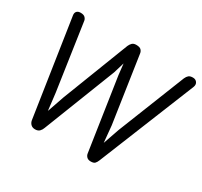

<svg xmlns="http://www.w3.org/2000/svg" viewBox="-157 -985 1262 1197"><g transform="rotate(30 474.0 -386.0)"><path d="M665 -33Q659 -18 650.5 -9Q642 0 621 0L625 -117L674 -258L865 -739Q872 -755 882 -763.5Q892 -772 912 -772Q932 -772 942 -757.5Q952 -743 944 -723ZM175 -39 70 -733Q67 -751 76 -761.5Q85 -772 104 -772Q127 -772 137 -761Q147 -750 148 -738L218 -261L237 -100L220 0Q201 0 189.5 -11Q178 -22 175 -39ZM268 -38Q263 -23 252 -11.5Q241 0 220 0V-104L274 -260L459 -738Q465 -752 475 -762Q485 -772 504 -772L502 -662L470 -555ZM580 -33 502 -552 489 -668 504 -772Q529 -772 539 -762Q549 -752 551 -738L622 -261L636 -114L621 0Q602 0 592 -10Q582 -20 580 -33Z"/></g></svg>

Font: Edu NSW ACT Foundation Medium
Style: Regular
Weight: 500
Version: Version 1.003